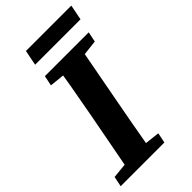

<svg xmlns="http://www.w3.org/2000/svg" viewBox="-250 -886 960 960"><g transform="rotate(-45 230.0 -406.5)"><path d="M108 -603 119 -657H429L418 -603L338 -594L285 -311Q273 -249 262 -187Q251 -125 240 -63L318 -54L307 0H-2L9 -54L88 -62L142 -347Q153 -409 164.5 -471Q176 -533 186 -595ZM125 -732 141 -813H462L446 -732Z"/></g></svg>

Font: Source Serif Pro
Style: Bold Italic
Weight: 700
Italic angle: -12°
Designer: Frank Grießhammer
Foundry: Adobe Systems Incorporated
Version: Version 3.001;hotconv 1.0.111;makeotfexe 2.5.65597